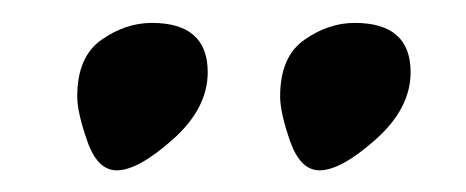

<svg xmlns="http://www.w3.org/2000/svg" viewBox="-20 -723 415 171"><path d="M48.8 -571.3ZM229.5 -637.2Q229.5 -672.4 251 -687.5Q272.5 -702.6 295.9 -702.6Q345.7 -702.6 345.7 -658.7Q345.7 -626.5 314.7 -598.9Q283.7 -571.3 264.6 -571.3Q247.6 -571.3 238.5 -596.9Q229.5 -622.6 229.5 -637.2ZM48.8 -637.2Q48.8 -672.4 70.3 -687.5Q91.8 -702.6 115.2 -702.6Q165 -702.6 165 -658.7Q165 -626.5 134 -598.9Q103 -571.3 84 -571.3Q66.9 -571.3 57.9 -596.9Q48.8 -622.6 48.8 -637.2Z"/></svg>

Font: UnifrakturMaguntia17
Style: Book
Weight: 400
Designer: j. 'mach' wust, Gerrit Ansmann, Georg Duffner, based on a font by Peter Wiegel, original typeface by Carl Albert Fahrenw
Version: Version 2017-03-19